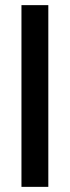

<svg xmlns="http://www.w3.org/2000/svg" viewBox="-20 -727 271 747"><path d="M168 0H63.5V-707H168Z"/></svg>

Font: WEMIX Pretendard Medium
Style: Regular
Weight: 500
Designer: Base glyphs from Inter by Rasmus Andersson; Hangeul glyphs from Noto Sans CJK(Source Han Sans) by Jang Soo-young and Kan
Foundry: Kil Hyung-jin
Version: Version 1.000